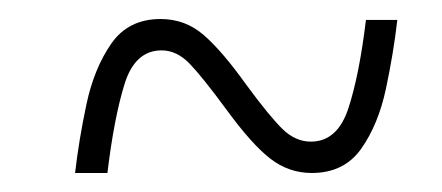

<svg xmlns="http://www.w3.org/2000/svg" viewBox="-20 -458 465 202"><path d="M59 -276Q63 -311 71 -348.5Q79 -386 97 -412Q115 -438 149 -438Q175 -438 194.5 -421Q214 -404 239 -369Q264 -335 277.5 -322Q291 -309 307 -309Q335 -309 346.5 -344Q358 -379 365 -437H398Q394 -402 386 -364.5Q378 -327 360 -301.5Q342 -276 308 -276Q284 -276 264.5 -291Q245 -306 218 -343Q193 -377 179.5 -391Q166 -405 150 -405Q122 -405 111 -369.5Q100 -334 93 -276Z"/></svg>

Font: Noto Serif Tamil ExtraCondensed ExtraLight
Style: Italic
Weight: 200
Width: 2
Italic angle: -12°
Designer: Indian Type Foundry, Tom Grace, and the Monotype Design Team
Foundry: Monotype Imaging Inc.
Version: Version 2.003; ttfautohint (v1.8.4.7-5d5b)